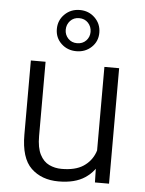

<svg xmlns="http://www.w3.org/2000/svg" viewBox="-55 -821 660 875"><g transform="rotate(5 275.0 -383.5)"><path d="M408.7 -528.3H476.1V0H411.6L408.7 -122.1ZM453.6 -224.6Q453.6 -157.2 432.9 -104.2Q412.1 -51.3 366.5 -20.8Q320.8 9.8 245.6 9.8Q168 9.8 120.1 -36.1Q72.3 -82 72.3 -189.5V-528.3H139.6V-188.5Q139.6 -134.8 155.5 -104Q171.4 -73.2 197.5 -60.8Q223.6 -48.3 254.4 -48.3Q317.4 -48.3 353.8 -72.3Q390.1 -96.2 405.5 -136.5Q420.9 -176.8 420.9 -223.6ZM274.9 -588.4Q233.9 -588.4 205.8 -615Q177.7 -641.6 177.7 -681.6Q177.7 -721.7 205.8 -749.3Q233.9 -776.9 274.9 -776.9Q315.9 -776.9 344 -749.3Q372.1 -721.7 372.1 -681.6Q372.1 -641.6 344 -615Q315.9 -588.4 274.9 -588.4ZM274.9 -625Q300.3 -625 316.2 -641.6Q332 -658.2 332 -681.6Q332 -705.6 316.2 -722.7Q300.3 -739.7 274.9 -739.7Q250 -739.7 234.1 -722.7Q218.3 -705.6 218.3 -681.6Q218.3 -658.7 234.1 -641.8Q250 -625 274.9 -625Z"/></g></svg>

Font: Heebo Light
Style: Regular
Weight: 300
Designer: Oded Ezer
Foundry: Ezer Type House
Version: Version 3.100